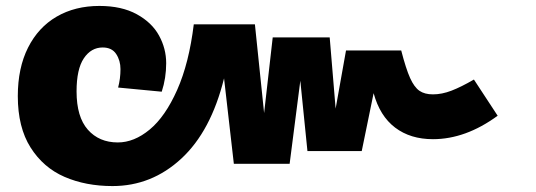

<svg xmlns="http://www.w3.org/2000/svg" viewBox="-20 -607 1807 647"><path d="M1657 -217Q1549 -138 1439 -138Q1363 -138 1311.5 -177Q1260 -216 1239 -293L1199 -98H1016L992 -335L956 -55H768L735 -343Q691 -165 591 -72.5Q491 20 359 20Q269 20 197.5 -11Q126 -42 83 -110Q40 -178 40 -283Q40 -378 74.5 -446.5Q109 -515 171 -551Q233 -587 315 -587Q390 -587 441 -559Q492 -531 516 -487Q540 -443 540 -394Q540 -344 525 -298L378 -312Q386 -342 386 -374Q386 -403 371.5 -425Q357 -447 326 -447Q287 -447 262.5 -410.5Q238 -374 238 -299Q238 -213 276 -170Q314 -127 377 -127Q432 -127 484.5 -170.5Q537 -214 577 -304Q617 -394 633 -525H839L870 -226L899 -481H1091L1111 -241L1146 -437H1332Q1348 -375 1362 -344Q1376 -313 1393.5 -301Q1411 -289 1439 -289Q1469 -289 1501.5 -301.5Q1534 -314 1577 -339Z"/></svg>

Font: FiraGO Heavy
Style: Regular
Weight: 900
Designer: bBox Type
Foundry: bBox Type GmbH
Version: Version 1.001